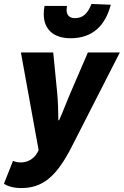

<svg xmlns="http://www.w3.org/2000/svg" viewBox="-44 -766 628 974"><path d="M64 188C169 188 240 134 318 -18L564 -500H402L314 -296C296 -255 275 -198 256 -156H252C252 -199 250 -256 246 -296L226 -500H62L152 -4L145 9C127 42 93 58 62 58C47 58 35 56 22 50L-24 166C-4 180 28 188 64 188ZM314 -572C426 -572 490 -636 518 -742L420 -746C400 -694 374 -674 336 -674C311 -674 294 -687 294 -714C294 -720 294 -726 296 -736H182C179 -721 178 -707 178 -694C178 -615 230 -572 314 -572Z"/></svg>

Font: Source Sans Pro Black
Style: Italic
Weight: 900
Italic angle: -11°
Designer: Paul D. Hunt
Foundry: Adobe Systems Incorporated
Version: Version 3.006;hotconv 1.0.111;makeotfexe 2.5.65597